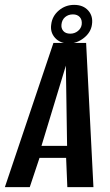

<svg xmlns="http://www.w3.org/2000/svg" viewBox="-48 -767 452 787"><path d="M-28 0 171 -591H305L335 0H228L223 -120H114L74 0ZM122 -169H227L222 -498ZM234 -589Q198 -589 177.5 -612Q157 -635 162 -667Q166 -701 193 -724Q220 -747 256 -747Q293 -747 313.5 -724Q334 -701 329 -667Q325 -635 296.5 -612Q268 -589 234 -589ZM240 -629Q258 -629 271.5 -640Q285 -651 287 -667Q289 -686 279 -697Q269 -708 251 -708Q232 -708 219 -697Q206 -686 204 -667Q202 -651 211.5 -640Q221 -629 240 -629Z"/></svg>

Font: Alumni Sans Thin SemiBold
Style: Italic
Weight: 600
Italic angle: -8°
Version: Version 1.016